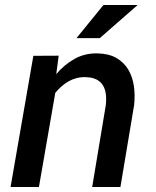

<svg xmlns="http://www.w3.org/2000/svg" viewBox="-20 -753 627 773"><path d="M216.3 -528.8 206.5 -454.6Q238.8 -492.7 280 -515.9Q321.3 -539.1 372.6 -538.1Q418 -537.1 448.2 -519.8Q478.5 -502.4 495.8 -473.9Q513.2 -445.3 518.8 -408Q524.4 -370.6 520 -330.1L464.8 0H351.1L405.8 -328.6Q408.7 -353 406.2 -373.5Q403.8 -394 394.5 -409.2Q385.3 -424.3 368.2 -433.1Q351.1 -441.9 324.2 -442.4Q305.2 -442.9 288.1 -438.5Q271 -434.1 256.1 -425.5Q241.2 -417 227.8 -405.3Q214.4 -393.6 202.6 -379.4L136.7 0H22.5L114.3 -528.3ZM396.5 -732.9H534.2L381.8 -599.6H288.1Z"/></svg>

Font: Roboto Mono Medium
Style: Italic
Weight: 500
Designer: Google
Version: Version 2.000985; 2015; ttfautohint (v1.3)